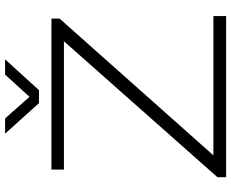

<svg xmlns="http://www.w3.org/2000/svg" viewBox="-97 -811 908 754"><g transform="rotate(-90 357.0 -434.0)"><path d="M38 0V-34L572 -637H68V-686H661V-654L124 -50H671V0ZM209 -868H269L367 -757H340L441 -868H501L380 -735H329Z"/></g></svg>

Font: Archivo SemiExpanded Thin
Style: Regular
Weight: 250
Width: 6
Designer: Hector Gatti
Foundry: Omnibus-Type
Version: Version 2.001